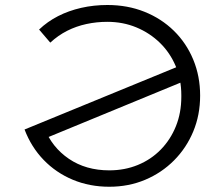

<svg xmlns="http://www.w3.org/2000/svg" viewBox="-20 -726 857 753"><path d="M408.6 6.4Q330.9 6.4 265.2 -21.2Q199.5 -48.7 151.1 -98.9Q102.7 -149 76.3 -218.1L684.8 -467.8L702 -407.7L132.7 -173.2L154 -224.4Q183.6 -148.4 250.1 -103.2Q316.7 -57.9 408.6 -57.9Q469.3 -57.9 520.9 -79.2Q572.5 -100.4 610.6 -139.4Q648.7 -178.4 669.9 -231Q691.1 -283.5 691.1 -346.2V-353.3Q691.1 -414.6 669 -466.9Q646.9 -519.2 607.2 -558Q567.5 -596.7 514.8 -618.6Q462.1 -640.4 400.8 -640.4Q359 -640.4 319 -631.8Q279.1 -623.2 243.4 -605.2Q207.8 -587.2 177.2 -558.8L133.3 -610.1Q165.9 -641.3 207.6 -662.7Q249.3 -684 298.4 -695.2Q347.6 -706.4 401.4 -706.4Q480.1 -706.4 546.4 -679.9Q612.8 -653.4 661.9 -605.3Q710.9 -557.3 737.9 -492.2Q764.9 -427.1 764.9 -351Q764.9 -275.2 737.9 -210.3Q710.9 -145.5 662.4 -96.8Q613.8 -48 549.1 -20.8Q484.4 6.4 408.6 6.4Z"/></svg>

Font: Montserrat Alternates Thin
Style: Regular
Weight: 100
Designer: Julieta Ulanovsky
Foundry: Julieta Ulanovsky
Version: Version 9.000